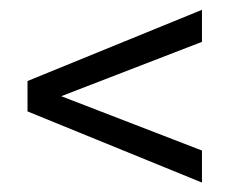

<svg xmlns="http://www.w3.org/2000/svg" viewBox="-20 -465 479 395"><path d="M395.5 -89.4 36.6 -235.8V-298.3L395.5 -444.8V-378.9L106 -267.1L395.5 -155.3Z"/></svg>

Font: Harmattan
Style: Regular
Weight: 400
Designer: George W. Nuss III and SIL International
Foundry: SIL International
Version: Version 4.000